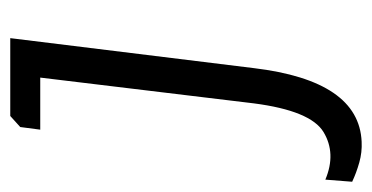

<svg xmlns="http://www.w3.org/2000/svg" viewBox="-270 -294 708 365"><g transform="rotate(-90 83.5 -111.0)"><path d="M25 -426 46 -445H194L137 18Q113 218 -3 223Q-23 224 -42.5 218.5Q-62 213 -79 205L-75 154Q-25 175 15.5 150.5Q56 126 70 18L119 -388H20Z"/></g></svg>

Font: Zilla Slab
Style: Italic
Weight: 400
Italic angle: -6°
Designer: Typotheque.com
Foundry: Typotheque type foundry
Version: Version 1.1; 2017; ttfautohint (v1.6)